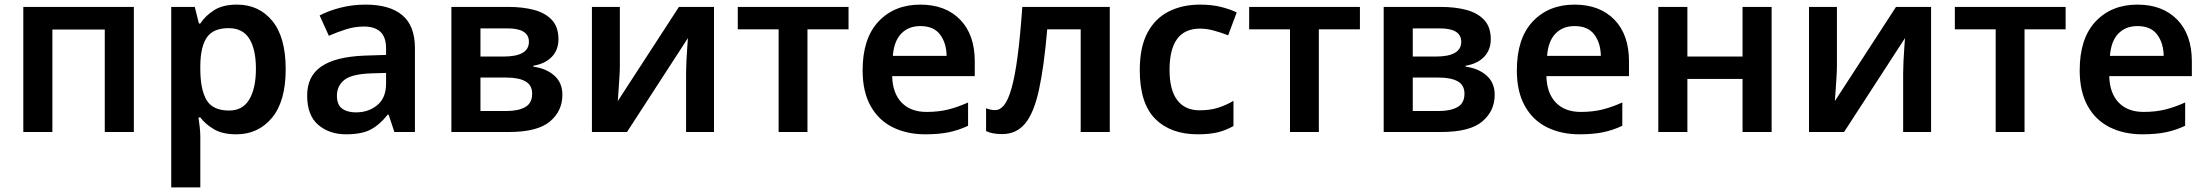

<svg xmlns="http://www.w3.org/2000/svg" viewBox="-20 -572 9564 832"><path d="M560 -542V0H434V-444H207V0H81V-542Z M1007 -552Q1102 -552 1160 -481.5Q1218 -411 1218 -272Q1218 -133 1158.5 -61.5Q1099 10 1004 10Q944 10 907 -12Q870 -34 848 -63H840Q843 -44 845.5 -21.5Q848 1 848 20V240H722V-542H824L842 -470H848Q870 -504 908 -528Q946 -552 1007 -552ZM971 -450Q904 -450 876.5 -410Q849 -370 848 -289V-273Q848 -186 874.5 -139.5Q901 -93 973 -93Q1032 -93 1060.5 -141.5Q1089 -190 1089 -274Q1089 -358 1060.5 -404Q1032 -450 971 -450Z M1564 -552Q1669 -552 1723.5 -506Q1778 -460 1778 -364V0H1689L1664 -75H1660Q1625 -31 1586 -10.5Q1547 10 1480 10Q1407 10 1359 -31Q1311 -72 1311 -158Q1311 -242 1372.5 -284Q1434 -326 1559 -331L1653 -334V-361Q1653 -412 1628 -434.5Q1603 -457 1558 -457Q1517 -457 1479.5 -445Q1442 -433 1405 -417L1365 -505Q1405 -526 1456.5 -539Q1508 -552 1564 -552ZM1587 -254Q1504 -251 1472 -225.5Q1440 -200 1440 -157Q1440 -118 1462.5 -101.5Q1485 -85 1522 -85Q1577 -85 1615 -116.5Q1653 -148 1653 -210V-256Z M2400 -402Q2400 -356 2371.5 -326Q2343 -296 2291 -287V-283Q2346 -276 2381.5 -245Q2417 -214 2417 -161Q2417 -91 2363 -45.5Q2309 0 2185 0H1936V-542H2184Q2246 -542 2294.5 -529Q2343 -516 2371.5 -485.5Q2400 -455 2400 -402ZM2272 -391Q2272 -449 2179 -449H2062V-327H2162Q2272 -327 2272 -391ZM2286 -166Q2286 -203 2257 -219.5Q2228 -236 2172 -236H2062V-91H2175Q2226 -91 2256 -108Q2286 -125 2286 -166Z M2666 -284Q2666 -266 2664 -234.5Q2662 -203 2660 -174.5Q2658 -146 2657 -134L2922 -542H3074V0H2953V-255Q2953 -277 2954.5 -307.5Q2956 -338 2958 -365.5Q2960 -393 2961 -407L2697 0H2545V-542H2666Z M3657 -445H3479V0H3354V-445H3177V-542H3657Z M3968 -552Q4077 -552 4140.5 -487Q4204 -422 4204 -306V-242H3846Q3848 -168 3887 -127.5Q3926 -87 3995 -87Q4047 -87 4089 -97.5Q4131 -108 4175 -128V-27Q4135 -8 4092 1Q4049 10 3989 10Q3910 10 3848.5 -20.5Q3787 -51 3752.5 -113Q3718 -175 3718 -267Q3718 -406 3787 -479Q3856 -552 3968 -552ZM3968 -459Q3917 -459 3885.5 -426.5Q3854 -394 3849 -330H4082Q4081 -386 4053.5 -422.5Q4026 -459 3968 -459Z M4789 0H4663V-445H4518Q4504 -282 4482 -182Q4460 -82 4422 -36.5Q4384 9 4323 9Q4279 9 4253 -4V-103Q4271 -95 4293 -95Q4314 -95 4331.5 -117Q4349 -139 4363.5 -190Q4378 -241 4389.5 -327.5Q4401 -414 4410 -542H4789Z M5170 10Q5053 10 4986 -57Q4919 -124 4919 -268Q4919 -368 4952.5 -430.5Q4986 -493 5045 -522.5Q5104 -552 5180 -552Q5231 -552 5271 -542Q5311 -532 5339 -518L5302 -419Q5271 -431 5240 -439.5Q5209 -448 5180 -448Q5048 -448 5048 -269Q5048 -182 5081.5 -138Q5115 -94 5178 -94Q5223 -94 5258 -105Q5293 -116 5325 -135V-26Q5294 -8 5258.5 1Q5223 10 5170 10Z M5873 -445H5695V0H5570V-445H5393V-542H5873Z M6440 -402Q6440 -356 6411.5 -326Q6383 -296 6331 -287V-283Q6386 -276 6421.5 -245Q6457 -214 6457 -161Q6457 -91 6403 -45.5Q6349 0 6225 0H5976V-542H6224Q6286 -542 6334.5 -529Q6383 -516 6411.5 -485.5Q6440 -455 6440 -402ZM6312 -391Q6312 -449 6219 -449H6102V-327H6202Q6312 -327 6312 -391ZM6326 -166Q6326 -203 6297 -219.5Q6268 -236 6212 -236H6102V-91H6215Q6266 -91 6296 -108Q6326 -125 6326 -166Z M6803 -552Q6912 -552 6975.5 -487Q7039 -422 7039 -306V-242H6681Q6683 -168 6722 -127.5Q6761 -87 6830 -87Q6882 -87 6924 -97.5Q6966 -108 7010 -128V-27Q6970 -8 6927 1Q6884 10 6824 10Q6745 10 6683.5 -20.5Q6622 -51 6587.5 -113Q6553 -175 6553 -267Q6553 -406 6622 -479Q6691 -552 6803 -552ZM6803 -459Q6752 -459 6720.5 -426.5Q6689 -394 6684 -330H6917Q6916 -386 6888.5 -422.5Q6861 -459 6803 -459Z M7292 -542V-327H7531V-542H7657V0H7531V-230H7292V0H7166V-542Z M7940 -284Q7940 -266 7938 -234.5Q7936 -203 7934 -174.5Q7932 -146 7931 -134L8196 -542H8348V0H8227V-255Q8227 -277 8228.5 -307.5Q8230 -338 8232 -365.5Q8234 -393 8235 -407L7971 0H7819V-542H7940Z M8931 -445H8753V0H8628V-445H8451V-542H8931Z M9242 -552Q9351 -552 9414.5 -487Q9478 -422 9478 -306V-242H9120Q9122 -168 9161 -127.5Q9200 -87 9269 -87Q9321 -87 9363 -97.5Q9405 -108 9449 -128V-27Q9409 -8 9366 1Q9323 10 9263 10Q9184 10 9122.5 -20.5Q9061 -51 9026.5 -113Q8992 -175 8992 -267Q8992 -406 9061 -479Q9130 -552 9242 -552ZM9242 -459Q9191 -459 9159.5 -426.5Q9128 -394 9123 -330H9356Q9355 -386 9327.5 -422.5Q9300 -459 9242 -459Z"/></svg>

Font: Noto Sans SemiBold
Style: Regular
Weight: 600
Designer: Monotype Design Team
Foundry: Monotype Imaging Inc.
Version: Version 2.007